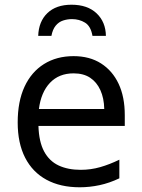

<svg xmlns="http://www.w3.org/2000/svg" viewBox="-20 -784 603 814"><path d="M318 10Q236 10 177 -22Q118 -54 86.5 -115.5Q55 -177 55 -265Q55 -354 84 -416.5Q113 -479 166.5 -512.5Q220 -546 292 -546Q360 -546 408.5 -515Q457 -484 483 -428.5Q509 -373 509 -296V-250H143Q145 -183 167 -142Q189 -101 228.5 -82.5Q268 -64 322 -64Q365 -64 405 -75.5Q445 -87 486 -107V-28Q444 -8 402 1Q360 10 318 10ZM422 -322Q421 -368 405.5 -402Q390 -436 362 -454.5Q334 -473 292 -473Q230 -473 192 -433Q154 -393 145 -322ZM283 -764Q351 -764 389.5 -727.5Q428 -691 429 -632H372Q365 -673 340.5 -688Q316 -703 285 -703Q266 -703 247.5 -697Q229 -691 216 -675Q203 -659 198 -632H142Q144 -693 181 -728.5Q218 -764 283 -764Z"/></svg>

Font: Noto Sans Mono SemiCondensed
Style: Regular
Weight: 400
Width: 4
Designer: Monotype Design Team
Foundry: Monotype Imaging Inc.
Version: Version 2.010